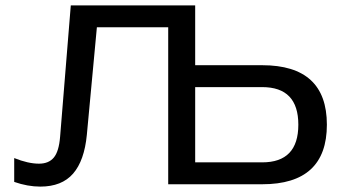

<svg xmlns="http://www.w3.org/2000/svg" viewBox="-20 -690 1279 719"><path d="M245.1 -669.9H710.9V-445.8H961.9Q1204.1 -445.8 1204.1 -223.1Q1204.1 0 961.9 0H609.9V-587.9H342.8L305.2 -185.1Q295.9 -88.4 253.7 -39.8Q211.4 8.8 130.9 8.8Q83.5 8.8 33.2 -8.8V-98.1Q85.4 -77.1 126 -77.1Q162.6 -77.1 181.6 -100.1Q200.7 -123 205.1 -178.2ZM710.9 -82H961.9Q1097.2 -82 1097.2 -223.1Q1097.2 -363.8 961.9 -363.8H710.9Z"/></svg>

Font: LT Wave
Style: Regular
Weight: 400
Designer: Daniel Lyons
Version: Version 2.5 (Glyphs App)